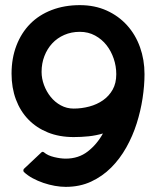

<svg xmlns="http://www.w3.org/2000/svg" viewBox="-20 -537 613 748"><path d="M141 57Q146 52 152 57Q166 69 191 75Q216 81 236 81Q286 81 322 53Q358 25 381 -17Q354 -9 325.5 -6Q297 -3 267 -3Q211 -3 166.5 -21Q122 -39 90.5 -71.5Q59 -104 42 -149.5Q25 -195 25 -250Q25 -310 44 -359.5Q63 -409 97.5 -444Q132 -479 181.5 -498Q231 -517 291 -517Q349 -517 395.5 -496Q442 -475 475 -438.5Q508 -402 525.5 -353Q543 -304 543 -248Q543 -204 535.5 -154.5Q528 -105 512.5 -56Q497 -7 472 37.5Q447 82 413 116Q379 150 335 170.5Q291 191 236 191Q216 191 193.5 187Q171 183 149 175.5Q127 168 107.5 157.5Q88 147 73 133Q69 127 73 121ZM267 -114Q298 -114 328 -122Q358 -130 381.5 -146.5Q405 -163 419 -188Q433 -213 433 -248Q433 -279 423 -308.5Q413 -338 395 -361Q377 -384 350.5 -398.5Q324 -413 291 -413Q258 -413 230.5 -401Q203 -389 183.5 -368Q164 -347 153 -318.5Q142 -290 142 -257Q142 -231 151.5 -205.5Q161 -180 177.5 -159.5Q194 -139 217 -126.5Q240 -114 267 -114Z"/></svg>

Font: RonaldsonGothic
Style: Regular
Weight: 400
Designer: Mr. Robertson for MacKellar, Smiths & Jordan Co. Philadelphia
Foundry: CAT-Fonts Peter Wiegel
Version: Version 1.000